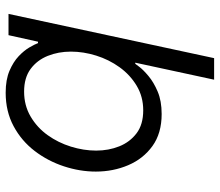

<svg xmlns="http://www.w3.org/2000/svg" viewBox="-69 -511 775 677"><g transform="rotate(-90 318.5 -172.5)"><path d="M376 195 436 -83H432Q432 -83 421.5 -69Q411 -55 389 -36.5Q367 -18 334 -4Q301 10 255 10Q187 10 142 -22.5Q97 -55 74.5 -108Q52 -161 52 -222Q52 -278 70.5 -334.5Q89 -391 124.5 -437.5Q160 -484 212 -512Q264 -540 330 -540Q376 -540 407.5 -526.5Q439 -513 459 -494Q479 -475 490 -456Q501 -437 505 -426H510L533 -530H608L452 195ZM268 -55Q316 -55 354.5 -78Q393 -101 420 -138.5Q447 -176 461 -221Q475 -266 475 -310Q475 -354 460 -391.5Q445 -429 414 -452Q383 -475 334 -475Q285 -475 246 -452Q207 -429 180.5 -392Q154 -355 140 -310Q126 -265 126 -221Q126 -177 141 -139.5Q156 -102 187 -78.5Q218 -55 268 -55Z"/></g></svg>

Font: Be Vietnam Pro Light
Style: Italic
Weight: 300
Italic angle: -12°
Designer: Lam Bao, Tony Le, Vietanh Nguyen
Foundry: Yellow Type Foundry
Version: Version 1.002; ttfautohint (v1.8.3)